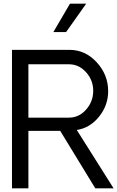

<svg xmlns="http://www.w3.org/2000/svg" viewBox="-20 -1020 635 1040"><path d="M337.9 -846.2H269L358.9 -1000H446.8ZM595.2 0H496.1L306.2 -311H133.8V0H44.9V-750H356Q441.9 -750 503.9 -682.6Q565.9 -615.2 565.9 -525.9Q565.9 -449.7 516.8 -388.4Q467.8 -327.1 396 -315.9ZM353 -382.8Q408.2 -382.8 446.5 -426.5Q484.9 -470.2 484.9 -528.1Q484.9 -585.9 446 -628.9Q407.2 -671.9 353 -671.9H133.8V-382.8Z"/></svg>

Font: ø
Style: ø
Weight: 400
Designer: Samuel Oakes
Foundry: Samuel Oakes
Version: Version 1.000;PS 001.000;hotconv 1.0.88;makeotf.lib2.5.64775